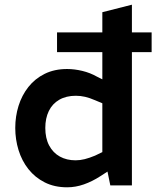

<svg xmlns="http://www.w3.org/2000/svg" viewBox="-20 -790 671 818"><path d="M266 8Q212 8 170.5 -13Q129 -34 101 -69.5Q73 -105 59 -150.5Q45 -196 45 -245Q45 -294 59 -339Q73 -384 101 -419.5Q129 -455 170.5 -475.5Q212 -496 266 -496Q297 -496 330.5 -488Q364 -480 394 -463L416 -452V-568H223V-652H416V-738L542 -770V-652H626V-568H542V0H450L438 -59L407 -39Q373 -17 337.5 -4.5Q302 8 266 8ZM173 -245Q173 -201 189.5 -170Q206 -139 235 -123Q264 -107 302 -107Q321 -107 341 -112Q361 -117 385 -127L416 -142V-350L385 -363Q362 -373 342.5 -377.5Q323 -382 303 -382Q262 -382 232.5 -365Q203 -348 188 -317Q173 -286 173 -245Z"/></svg>

Font: REM Medium
Style: Regular
Weight: 500
Designer: Octavio Pardo
Foundry: Ashler Design
Version: Version 1.005;gftools[0.9.28]